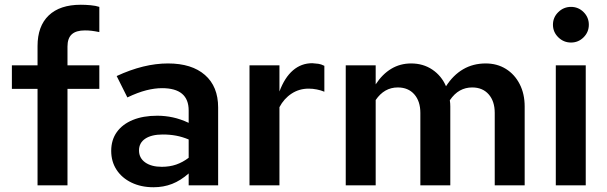

<svg xmlns="http://www.w3.org/2000/svg" viewBox="-20 -780 2553 808"><path d="M138 0V-406H30V-505H138V-586Q138 -670 185 -715Q232 -760 320 -760Q340 -760 361.5 -758Q383 -756 398 -751V-645Q378 -649 365 -650.5Q352 -652 337 -652Q300 -652 282 -635.5Q264 -619 264 -584V-505H398V-406H264V0Z M626 8Q574 8 533.5 -11.5Q493 -31 470.5 -65.5Q448 -100 448 -145Q448 -191 471.5 -224Q495 -257 538.5 -275Q582 -293 642 -293Q675 -293 707.5 -286Q740 -279 774 -263V-315Q774 -362 746 -385.5Q718 -409 662 -409Q631 -409 595.5 -400Q560 -391 516 -370L471 -460Q585 -513 687 -513Q787 -513 842.5 -464.5Q898 -416 898 -328V0H774V-50Q740 -20 704 -6Q668 8 626 8ZM565 -147Q565 -115 591 -96.5Q617 -78 661 -78Q694 -78 721.5 -87.5Q749 -97 774 -116V-193Q748 -204 721.5 -209Q695 -214 665 -214Q618 -214 591.5 -196.5Q565 -179 565 -147Z M1030 0V-505H1156V-395Q1178 -454 1213 -484Q1248 -514 1294 -514Q1309 -513 1320 -511.5Q1331 -510 1345 -503V-394Q1331 -400 1313.5 -403.5Q1296 -407 1279 -407Q1239 -407 1207 -386Q1175 -365 1156 -329V0Z M1435 0V-505H1561V-425Q1589 -468 1626.5 -490.5Q1664 -513 1710 -513Q1761 -513 1799.5 -487Q1838 -461 1857 -417Q1887 -464 1929 -488.5Q1971 -513 2024 -513Q2072 -513 2109 -490Q2146 -467 2167 -426Q2188 -385 2188 -332V0H2062V-305Q2062 -354 2036.5 -383Q2011 -412 1967 -412Q1939 -412 1915.5 -399Q1892 -386 1873 -358Q1874 -352 1874.5 -345Q1875 -338 1875 -332V0H1749V-305Q1749 -354 1723.5 -383Q1698 -412 1654 -412Q1597 -412 1561 -359V0Z M2319 0V-505H2445V0ZM2383 -601Q2352 -601 2329.5 -623Q2307 -645 2307 -676Q2307 -707 2329.5 -729Q2352 -751 2383 -751Q2414 -751 2436 -729Q2458 -707 2458 -676Q2458 -645 2436 -623Q2414 -601 2383 -601Z"/></svg>

Font: Red Hat Text SemiBold
Style: Regular
Weight: 600
Designer: Pentagram, MCKL
Foundry: MCKL
Version: Version 1.030